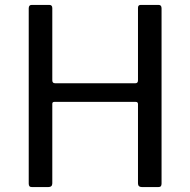

<svg xmlns="http://www.w3.org/2000/svg" viewBox="-20 -762 775 782"><path d="M201 -347Q193 -347 193 -339V-15Q193 0 176 0H111Q103 0 100 -3.5Q97 -7 97 -14V-728Q97 -742 109 -742H181Q193 -742 193 -729V-435Q193 -423 204 -423H532Q542 -423 542 -435V-730Q542 -742 553 -742H626Q638 -742 638 -728V-14Q638 -7 635 -3.5Q632 0 624 0H559Q542 0 542 -15V-338Q542 -347 533 -347Z"/></svg>

Font: Libre Franklin Thin
Style: Regular
Weight: 400
Version: Version 3.000